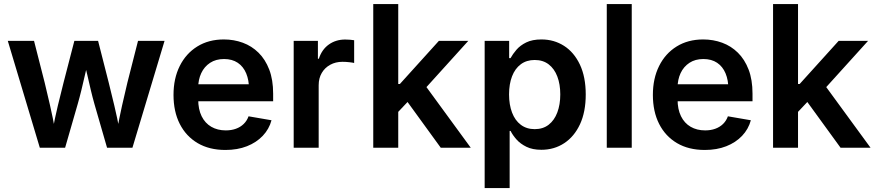

<svg xmlns="http://www.w3.org/2000/svg" viewBox="-20 -748 4433 972"><path d="M181.6 0 19.5 -541H152.3L206.1 -330.1Q218.8 -277.3 233.2 -215.1Q247.6 -152.8 260.7 -79.1H244.6Q257.8 -150.9 272.9 -213.4Q288.1 -275.9 301.8 -330.1L356.4 -541H476.6L530.3 -330.1Q543.5 -276.4 558.6 -214.1Q573.7 -151.9 586.9 -79.1H570.8Q584 -151.4 597.9 -213.6Q611.8 -275.9 625 -330.1L678.7 -541H813L650.4 0H522L458 -221.7Q448.7 -254.4 439.7 -292.2Q430.7 -330.1 421.9 -369.1Q413.1 -408.2 403.8 -444.3H427.7Q418.9 -408.2 410.2 -369.1Q401.4 -330.1 392.1 -292Q382.8 -253.9 373.5 -221.7L309.6 0Z M1121.1 11.2Q1039.6 11.2 980.7 -23.4Q921.9 -58.1 890.1 -120.6Q858.4 -183.1 858.4 -267.6Q858.4 -350.6 889.9 -413.8Q921.4 -477.1 978.8 -512.7Q1036.1 -548.3 1113.3 -548.3Q1164.1 -548.3 1209.2 -531.7Q1254.4 -515.1 1288.8 -481.2Q1323.2 -447.3 1343 -395.8Q1362.8 -344.2 1362.8 -273.9V-235.4H916V-321.3H1299.3L1240.7 -296.4Q1240.7 -342.3 1226.3 -376.7Q1211.9 -411.1 1183.6 -430.2Q1155.3 -449.2 1114.3 -449.2Q1072.8 -449.2 1043.5 -429.9Q1014.2 -410.6 998.8 -377.7Q983.4 -344.7 983.4 -304.2V-245.1Q983.4 -194.8 1000.7 -159.7Q1018.1 -124.5 1049.6 -106.2Q1081.1 -87.9 1123 -87.9Q1151.4 -87.9 1174.3 -96.2Q1197.3 -104.5 1213.6 -120.4Q1230 -136.2 1238.3 -159.2L1354.5 -139.2Q1342.3 -94.2 1310.1 -60.3Q1277.8 -26.4 1230 -7.6Q1182.1 11.2 1121.1 11.2Z M1466.8 0V-541H1589.4V-450.7H1594.2Q1609.4 -497.6 1644.8 -522.7Q1680.2 -547.9 1727.5 -547.9Q1738.8 -547.9 1751.5 -546.9Q1764.2 -545.9 1772.9 -544.4V-429.2Q1765.6 -431.2 1748 -433.1Q1730.5 -435.1 1713.4 -435.1Q1679.2 -435.1 1651.9 -420.2Q1624.5 -405.3 1608.9 -378.7Q1593.3 -352.1 1593.3 -316.4V0Z M1985.4 -170.4V-322.8H2004.4L2201.7 -541H2350.6L2109.4 -274.4H2083.5ZM1869.6 0V-727.5H1996.1V0ZM2211.4 0 2032.7 -246.1 2118.2 -335.4 2363.3 0Z M2433.6 204.1V-541H2557.6V-453.6H2564.5Q2575.7 -474.1 2594.5 -496.1Q2613.3 -518.1 2644 -533.2Q2674.8 -548.3 2721.2 -548.3Q2784.7 -548.3 2835.4 -515.9Q2886.2 -483.4 2915.8 -420.9Q2945.3 -358.4 2945.3 -269.5Q2945.3 -181.6 2916.3 -119.1Q2887.2 -56.6 2836.4 -23.2Q2785.6 10.3 2720.7 10.3Q2675.8 10.3 2645 -4.9Q2614.3 -20 2595 -41.7Q2575.7 -63.5 2564.9 -85H2560.1V204.1ZM2687 -94.2Q2729 -94.2 2757.8 -116.7Q2786.6 -139.2 2801.5 -179Q2816.4 -218.8 2816.4 -270Q2816.4 -321.3 2801.5 -360.6Q2786.6 -399.9 2757.8 -422.1Q2729 -444.3 2687 -444.3Q2645.5 -444.3 2616.5 -422.6Q2587.4 -400.9 2572.3 -361.8Q2557.1 -322.8 2557.1 -270Q2557.1 -217.8 2572.3 -178Q2587.4 -138.2 2616.7 -116.2Q2646 -94.2 2687 -94.2Z M3178.2 -727.5V0H3051.8V-727.5Z M3547.9 11.2Q3466.3 11.2 3407.5 -23.4Q3348.6 -58.1 3316.9 -120.6Q3285.2 -183.1 3285.2 -267.6Q3285.2 -350.6 3316.7 -413.8Q3348.1 -477.1 3405.5 -512.7Q3462.9 -548.3 3540 -548.3Q3590.8 -548.3 3636 -531.7Q3681.2 -515.1 3715.6 -481.2Q3750 -447.3 3769.8 -395.8Q3789.6 -344.2 3789.6 -273.9V-235.4H3342.8V-321.3H3726.1L3667.5 -296.4Q3667.5 -342.3 3653.1 -376.7Q3638.7 -411.1 3610.4 -430.2Q3582 -449.2 3541 -449.2Q3499.5 -449.2 3470.2 -429.9Q3440.9 -410.6 3425.5 -377.7Q3410.2 -344.7 3410.2 -304.2V-245.1Q3410.2 -194.8 3427.5 -159.7Q3444.8 -124.5 3476.3 -106.2Q3507.8 -87.9 3549.8 -87.9Q3578.1 -87.9 3601.1 -96.2Q3624 -104.5 3640.4 -120.4Q3656.7 -136.2 3665 -159.2L3781.2 -139.2Q3769 -94.2 3736.8 -60.3Q3704.6 -26.4 3656.7 -7.6Q3608.9 11.2 3547.9 11.2Z M4009.3 -170.4V-322.8H4028.3L4225.6 -541H4374.5L4133.3 -274.4H4107.4ZM3893.6 0V-727.5H4020V0ZM4235.4 0 4056.6 -246.1 4142.1 -335.4 4387.2 0Z"/></svg>

Font: Inter 17pt SemiBold
Style: Regular
Weight: 600
Version: Version 4.001;git-66647c0bb